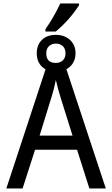

<svg xmlns="http://www.w3.org/2000/svg" viewBox="-20 -1076 640 1096"><path d="M490.2 0 419.9 -221.2H180.2L108.9 0H16.1L252 -716.8H347.2L584 0ZM394 -301.8 329.1 -508.8Q310.1 -569.3 298.8 -619.1Q289.1 -570.8 276.4 -529.8L206.1 -301.8ZM298.8 -667Q249 -667 219.5 -695.3Q189.9 -723.6 189.9 -772Q189.9 -820.3 219.5 -848.6Q249 -877 298.8 -877Q348.1 -877 379.6 -848.1Q411.1 -819.3 411.1 -772.9Q411.1 -725.1 380.1 -696Q349.1 -667 298.8 -667ZM298.8 -827.1Q274.9 -827.1 259.5 -812.5Q244.1 -797.9 244.1 -772Q244.1 -716.8 298.8 -716.8Q323.2 -716.8 338.6 -731.4Q354 -746.1 354 -772Q354 -797.9 338.6 -812.5Q323.2 -827.1 298.8 -827.1ZM239.3 -909.2Q285.2 -974.1 324.2 -1056.2H431.2V-1045.9Q376.5 -961.4 298.3 -896H239.3Z"/></svg>

Font: WenQuanYi Micro Hei Mono
Style: Regular
Weight: 400
Foundry: Ascender Corporation
Version: Version 0.2.0-beta